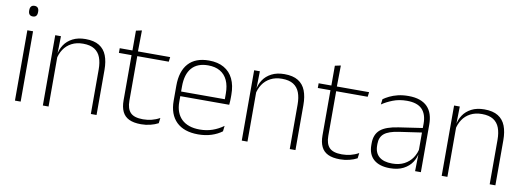

<svg xmlns="http://www.w3.org/2000/svg" viewBox="-55 -978 3580 1308"><g transform="rotate(10 1735.0 -324.5)"><path d="M78 0V-486.5H117.5V0ZM98 -585.5Q82.5 -585.5 74.8 -594.5Q67 -603.5 67 -620.5V-624.5Q67 -641 74.8 -650Q82.5 -659 98 -659Q113 -659 120.8 -650Q128.5 -641 128.5 -624.5V-620.5Q128.5 -603 120.8 -594.2Q113 -585.5 98 -585.5Z M603 0V-308Q603 -356 590 -390.5Q577 -425 547.5 -443.8Q518 -462.5 468.5 -462.5Q423 -462.5 389 -444.5Q355 -426.5 334.5 -395.2Q314 -364 307 -324L296 -356H306Q311.5 -394 332.5 -426Q353.5 -458 390.5 -477.2Q427.5 -496.5 479.5 -496.5Q539 -496.5 574.8 -474.2Q610.5 -452 626.5 -410.8Q642.5 -369.5 642.5 -311.5V0ZM271 0V-486.5H310.5L308 -362.5L310.5 -361V0Z M951.5 9.5Q900 9.5 868.2 -5.8Q836.5 -21 821.5 -52.2Q806.5 -83.5 806.5 -130.5V-459H846V-134.5Q846 -79 871.8 -52.5Q897.5 -26 958.5 -26Q989 -26 1018.2 -33.2Q1047.5 -40.5 1074 -55.5L1069.5 -18.5Q1046.5 -6 1015.2 1.8Q984 9.5 951.5 9.5ZM719 -443V-475.5H1068L1064 -443ZM807 -469.5V-612.5L847 -621L845 -469.5Z M1346 10Q1248 10 1195.5 -41.2Q1143 -92.5 1143 -187V-290.5Q1143 -391.5 1191.5 -445Q1240 -498.5 1333 -498.5Q1395 -498.5 1437.2 -474.2Q1479.5 -450 1501.2 -404.8Q1523 -359.5 1523 -295.5V-278Q1523 -265.5 1522.5 -252.8Q1522 -240 1520.5 -225.5H1484Q1484.5 -245.5 1484.5 -263.2Q1484.5 -281 1484.5 -296Q1484.5 -350.5 1467.2 -388Q1450 -425.5 1416.2 -445.2Q1382.5 -465 1333 -465Q1259 -465 1220.5 -421Q1182 -377 1182 -293V-245V-239V-184.5Q1182 -147 1193 -117.5Q1204 -88 1225.2 -67.2Q1246.5 -46.5 1278 -35.5Q1309.5 -24.5 1351 -24.5Q1398 -24.5 1438.5 -38.5Q1479 -52.5 1514.5 -78.5L1510 -40Q1479.5 -17 1437.8 -3.5Q1396 10 1346 10ZM1163 -225.5V-257.5H1510.5V-225.5Z M1979 0V-308Q1979 -356 1966 -390.5Q1953 -425 1923.5 -443.8Q1894 -462.5 1844.5 -462.5Q1799 -462.5 1765 -444.5Q1731 -426.5 1710.5 -395.2Q1690 -364 1683 -324L1672 -356H1682Q1687.5 -394 1708.5 -426Q1729.5 -458 1766.5 -477.2Q1803.5 -496.5 1855.5 -496.5Q1915 -496.5 1950.8 -474.2Q1986.5 -452 2002.5 -410.8Q2018.5 -369.5 2018.5 -311.5V0ZM1647 0V-486.5H1686.5L1684 -362.5L1686.5 -361V0Z M2327.5 9.5Q2276 9.5 2244.2 -5.8Q2212.5 -21 2197.5 -52.2Q2182.5 -83.5 2182.5 -130.5V-459H2222V-134.5Q2222 -79 2247.8 -52.5Q2273.5 -26 2334.5 -26Q2365 -26 2394.2 -33.2Q2423.5 -40.5 2450 -55.5L2445.5 -18.5Q2422.5 -6 2391.2 1.8Q2360 9.5 2327.5 9.5ZM2095 -443V-475.5H2444L2440 -443ZM2183 -469.5V-612.5L2223 -621L2221 -469.5Z M2846 0 2848.5 -125 2846.5 -131.5V-290L2847 -328Q2847 -394.5 2813.5 -428.5Q2780 -462.5 2709 -462.5Q2655 -462.5 2611.8 -445.5Q2568.5 -428.5 2537.5 -407L2542 -444Q2558.5 -456 2583.2 -468.2Q2608 -480.5 2640.5 -488.5Q2673 -496.5 2713.5 -496.5Q2758.5 -496.5 2791.2 -485Q2824 -473.5 2845 -451.8Q2866 -430 2876 -399Q2886 -368 2886 -328.5V0ZM2672.5 10Q2600 10 2560.8 -24.2Q2521.5 -58.5 2521.5 -124V-136.5Q2521.5 -197.5 2559.5 -229.8Q2597.5 -262 2684.5 -274.5L2856 -300L2858 -269L2690 -244.5Q2621.5 -234.5 2591.2 -210Q2561 -185.5 2561 -138.5V-128Q2561 -77 2592 -50.5Q2623 -24 2682.5 -24Q2731 -24 2765.8 -42.2Q2800.5 -60.5 2821.8 -91.8Q2843 -123 2849.5 -162L2860 -131H2851Q2846 -94 2825 -61.8Q2804 -29.5 2766 -9.8Q2728 10 2672.5 10Z M3362 0V-308Q3362 -356 3349 -390.5Q3336 -425 3306.5 -443.8Q3277 -462.5 3227.5 -462.5Q3182 -462.5 3148 -444.5Q3114 -426.5 3093.5 -395.2Q3073 -364 3066 -324L3055 -356H3065Q3070.5 -394 3091.5 -426Q3112.5 -458 3149.5 -477.2Q3186.5 -496.5 3238.5 -496.5Q3298 -496.5 3333.8 -474.2Q3369.5 -452 3385.5 -410.8Q3401.5 -369.5 3401.5 -311.5V0ZM3030 0V-486.5H3069.5L3067 -362.5L3069.5 -361V0Z"/></g></svg>

Font: Anek Gurmukhi ExtraLight
Style: Regular
Weight: 250
Designer: Sarang Kulkarni (Gurmukhi), Yesha Goshar (Latin)
Foundry: Ek Type
Version: Version 1.003